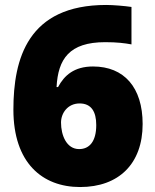

<svg xmlns="http://www.w3.org/2000/svg" viewBox="-20 -744 626 774"><path d="M34 -302C34 -88 150 10 303 10C459 10 555 -84 555 -244C555 -392 480 -476 355 -476C279 -476 239 -440 214 -393H208C214 -506 259 -574 404 -574C452 -574 483 -570 510 -565V-716C483 -720 436 -724 408 -724C92 -724 34 -507 34 -302ZM299 -143C248 -143 226 -199 226 -250C226 -288 253 -327 301 -327C348 -327 368 -294 368 -240C368 -173 340 -143 299 -143Z"/></svg>

Font: Noto Sans Arabic UI Bk
Style: Regular
Weight: 900
Designer: Monotype Design Team, Nadine Chahine and Nizar Qandah
Foundry: Monotype Imaging Inc.
Version: Version 2.010